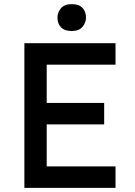

<svg xmlns="http://www.w3.org/2000/svg" viewBox="-20 -909 654 929"><path d="M98 0V-700H539V-596H206V-411H484V-307H206V-104H539V0ZM327 -759Q292 -759 275 -777Q258 -795 258 -824Q258 -849 275 -869Q292 -889 327 -889Q362 -889 379 -871Q396 -853 396 -824Q396 -799 379 -779Q362 -759 327 -759Z"/></svg>

Font: Lexend
Style: Regular
Weight: 400
Designer: Bonnie Shaver-Troup, Thomas Jockin
Foundry: Lexend
Version: Version 1.007; ttfautohint (v1.8.3)